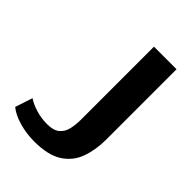

<svg xmlns="http://www.w3.org/2000/svg" viewBox="-201 -757 854 854"><g transform="rotate(45 226.5 -329.5)"><path d="M395 -224Q395 -160 376 -107Q357 -54 309 -23Q261 8 174 8Q124 8 78 -5.5Q32 -19 6 -41L33 -123Q55 -108 89 -97.5Q123 -87 160 -87Q200 -87 220 -103.5Q240 -120 246.5 -148Q253 -176 253 -208V-667H395Z"/></g></svg>

Font: Epunda Sans
Style: Bold
Weight: 700
Designer: Simon Atzbach
Foundry: typofactur
Version: Version 2.204; ttfautohint (v1.8.4.7-5d5b)